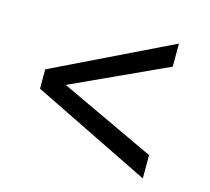

<svg xmlns="http://www.w3.org/2000/svg" viewBox="-76 -576 713 652"><g transform="rotate(15 280.0 -250.0)"><path d="M477 -13 61 -217V-285L477 -487V-406L142 -252L477 -95Z"/></g></svg>

Font: Cairo Play
Style: Regular
Weight: 400
Designer: Mohamed Gaber, Accademia di Belle Arti di Urbino
Foundry: Kief Type Foundry, Accademia di Belle Arti di Urbino
Version: Version 3.119